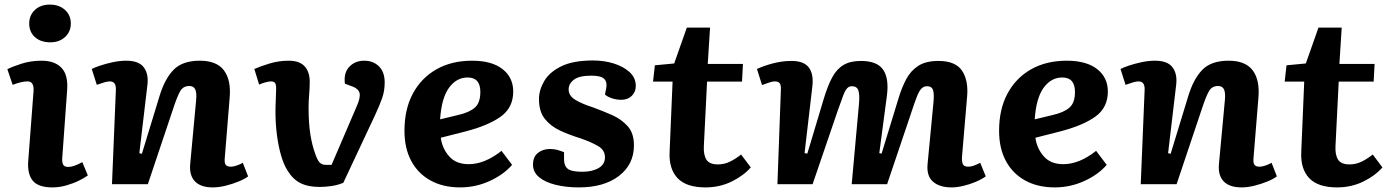

<svg xmlns="http://www.w3.org/2000/svg" viewBox="-20 -801 6051 835"><path d="M107 -699Q107 -734 131.5 -757.5Q156 -781 197 -781Q237 -781 262.5 -758Q288 -735 288 -699Q288 -663 263 -640Q238 -617 199 -617Q157 -617 132 -639.5Q107 -662 107 -699ZM126 -406Q128 -447 100 -447Q74 -447 35 -432L12 -500Q33 -511 73.5 -524Q114 -537 161 -537Q218 -537 247.5 -506Q277 -475 272 -409L251 -118Q249 -97 254 -86Q259 -75 277 -75Q300 -75 338 -96L362 -38Q347 -27 322.5 -15Q298 -3 268 5.5Q238 14 208 14Q145 14 121.5 -16.5Q98 -47 103 -104Z M1059 -34Q1045 -23 1018.5 -12Q992 -1 962 6.5Q932 14 906 14Q853 14 828 -12Q803 -38 807 -86L833 -366Q836 -398 829 -412.5Q822 -427 803 -427Q777 -427 764 -405Q751 -383 733 -328L623 0H467L484 -411Q485 -447 458 -447Q448 -447 434 -443Q420 -439 401 -432L379 -501Q390 -507 415 -515.5Q440 -524 470.5 -530.5Q501 -537 529 -537Q584 -537 605.5 -508Q627 -479 621 -431L586 -135L597 -132L674 -384Q697 -459 735.5 -498Q774 -537 849 -537Q922 -537 953.5 -495.5Q985 -454 979 -379L958 -120Q955 -94 961 -85Q967 -76 984 -76Q994 -76 1009 -81Q1024 -86 1036 -93Z M1370 12Q1319 12 1286 -5Q1253 -22 1230 -60Q1213 -87 1201.5 -128Q1190 -169 1184 -217Q1178 -265 1178 -313Q1178 -341 1179.5 -370Q1181 -399 1181 -417Q1181 -435 1175.5 -441Q1170 -447 1159 -447Q1149 -447 1133 -442.5Q1117 -438 1107 -433L1086 -501Q1113 -513 1153 -525Q1193 -537 1236 -537Q1282 -537 1304.5 -513Q1327 -489 1327 -445Q1327 -419 1324.5 -390Q1322 -361 1322 -333Q1322 -266 1329.5 -218Q1337 -170 1351 -132Q1360 -105 1370 -94.5Q1380 -84 1397 -84H1422L1531 -338Q1548 -376 1544 -395Q1540 -414 1515 -424L1480 -437Q1474 -484 1499 -510.5Q1524 -537 1564 -537Q1603 -537 1628 -512.5Q1653 -488 1653 -442Q1653 -405 1641.5 -373Q1630 -341 1611 -300L1473 -6Q1449 4 1422 8Q1395 12 1370 12Z M2033 -537Q2119 -537 2165.5 -500.5Q2212 -464 2212 -403Q2212 -333 2158 -294Q2104 -255 2003 -229L1897 -202Q1903 -156 1933 -121.5Q1963 -87 2018 -87Q2088 -87 2161 -145L2207 -84Q2171 -42 2110 -14Q2049 14 1981 14Q1907 14 1852.5 -16Q1798 -46 1768.5 -101Q1739 -156 1739 -232Q1739 -326 1775.5 -394Q1812 -462 1878 -499.5Q1944 -537 2033 -537ZM2069 -401Q2069 -464 2014 -464Q1965 -464 1932.5 -419Q1900 -374 1894 -282L1973 -301Q2021 -312 2045 -333Q2069 -354 2069 -401Z M2513 -54Q2555 -54 2583 -70Q2611 -86 2611 -117Q2611 -148 2581.5 -165.5Q2552 -183 2503 -200Q2457 -214 2416 -233Q2375 -252 2349.5 -284Q2324 -316 2324 -370Q2324 -409 2346.5 -448Q2369 -487 2420.5 -512.5Q2472 -538 2559 -538Q2607 -538 2649 -525Q2691 -512 2718 -487.5Q2745 -463 2745 -427Q2745 -401 2727.5 -384Q2710 -367 2682 -367Q2660 -367 2640 -374Q2620 -381 2611 -390L2616 -415Q2622 -442 2608.5 -457Q2595 -472 2552 -472Q2499 -472 2476 -454.5Q2453 -437 2453 -412Q2453 -385 2481 -367.5Q2509 -350 2559 -334Q2600 -319 2641 -301Q2682 -283 2709.5 -252.5Q2737 -222 2737 -169Q2737 -86 2672 -36Q2607 14 2497 14Q2443 14 2397.5 3Q2352 -8 2325 -30Q2298 -52 2298 -85Q2298 -119 2319.5 -136Q2341 -153 2371 -153Q2391 -153 2407.5 -148Q2424 -143 2433 -139V-108Q2433 -80 2449 -67Q2465 -54 2513 -54Z M2828 -517 2912 -525 2967 -681H3068L3058 -523H3211L3207 -446H3055L3041 -166Q3039 -128 3052 -107Q3065 -86 3102 -86Q3130 -86 3154.5 -98Q3179 -110 3203 -129L3245 -73Q3214 -37 3162 -11.5Q3110 14 3048 14Q2965 14 2927 -26Q2889 -66 2892 -138L2905 -446H2820Z M3716 -353Q3719 -392 3712.5 -409Q3706 -426 3685 -426Q3673 -426 3664.5 -417.5Q3656 -409 3647 -385.5Q3638 -362 3623 -319L3514 0H3361L3376 -410Q3377 -431 3371 -439Q3365 -447 3349 -447Q3338 -447 3323.5 -441.5Q3309 -436 3294 -431L3272 -501Q3299 -514 3340 -525Q3381 -536 3422 -536Q3476 -536 3497.5 -507.5Q3519 -479 3513 -426L3479 -135L3491 -133L3563 -373Q3580 -429 3599.5 -465Q3619 -501 3648.5 -518.5Q3678 -536 3724 -536Q3795 -536 3821 -497.5Q3847 -459 3837 -384L3804 -135L3814 -133L3886 -368Q3901 -419 3921 -456.5Q3941 -494 3974 -515Q4007 -536 4061 -536Q4135 -536 4163.5 -494Q4192 -452 4186 -382L4164 -123Q4162 -100 4167 -88Q4172 -76 4191 -76Q4202 -76 4216 -81Q4230 -86 4243 -93L4267 -34Q4249 -21 4223 -10Q4197 1 4169 7.5Q4141 14 4119 14Q4066 14 4037.5 -11Q4009 -36 4014 -88L4040 -360Q4043 -397 4037 -411.5Q4031 -426 4012 -426Q3997 -426 3987 -415.5Q3977 -405 3967 -379.5Q3957 -354 3942 -308L3838 0H3684Z M4619 -537Q4705 -537 4751.5 -500.5Q4798 -464 4798 -403Q4798 -333 4744 -294Q4690 -255 4589 -229L4483 -202Q4489 -156 4519 -121.5Q4549 -87 4604 -87Q4674 -87 4747 -145L4793 -84Q4757 -42 4696 -14Q4635 14 4567 14Q4493 14 4438.5 -16Q4384 -46 4354.5 -101Q4325 -156 4325 -232Q4325 -326 4361.5 -394Q4398 -462 4464 -499.5Q4530 -537 4619 -537ZM4655 -401Q4655 -464 4600 -464Q4551 -464 4518.5 -419Q4486 -374 4480 -282L4559 -301Q4607 -312 4631 -333Q4655 -354 4655 -401Z M5533 -34Q5519 -23 5492.5 -12Q5466 -1 5436 6.5Q5406 14 5380 14Q5327 14 5302 -12Q5277 -38 5281 -86L5307 -366Q5310 -398 5303 -412.5Q5296 -427 5277 -427Q5251 -427 5238 -405Q5225 -383 5207 -328L5097 0H4941L4958 -411Q4959 -447 4932 -447Q4922 -447 4908 -443Q4894 -439 4875 -432L4853 -501Q4864 -507 4889 -515.5Q4914 -524 4944.5 -530.5Q4975 -537 5003 -537Q5058 -537 5079.5 -508Q5101 -479 5095 -431L5060 -135L5071 -132L5148 -384Q5171 -459 5209.5 -498Q5248 -537 5323 -537Q5396 -537 5427.5 -495.5Q5459 -454 5453 -379L5432 -120Q5429 -94 5435 -85Q5441 -76 5458 -76Q5468 -76 5483 -81Q5498 -86 5510 -93Z M5575 -517 5659 -525 5714 -681H5815L5805 -523H5958L5954 -446H5802L5788 -166Q5786 -128 5799 -107Q5812 -86 5849 -86Q5877 -86 5901.5 -98Q5926 -110 5950 -129L5992 -73Q5961 -37 5909 -11.5Q5857 14 5795 14Q5712 14 5674 -26Q5636 -66 5639 -138L5652 -446H5567Z"/></svg>

Font: Literata 7pt
Style: Bold Italic
Weight: 700
Italic angle: -2°
Designer: Latin by Veronika Burian and Jose Scaglione. Greek by Irene Vlachou. Cyrillic by Vera Evstafieva
Foundry: TypeTogether
Version: Version 3.002